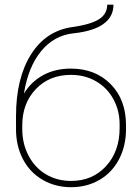

<svg xmlns="http://www.w3.org/2000/svg" viewBox="-20 -778 588 808"><path d="M278.3 -489.3Q380.9 -489.3 445.6 -424.1Q510.3 -358.9 510.3 -250.5V-234.4Q510.3 -164.1 481 -107.9Q451.7 -51.8 398.7 -21Q345.7 9.8 279.3 9.8Q212.4 9.8 158.9 -21.5Q105.5 -52.7 76.4 -108.4Q47.4 -164.1 47.4 -234.4V-289.1Q47.4 -448.2 110.1 -548.3Q172.9 -648.4 284.2 -664.1Q361.3 -674.8 396.2 -696.8Q431.2 -718.8 431.2 -758.3H457.5Q457.5 -707 414.8 -676.8Q372.1 -646.5 290 -637.9Q208 -629.4 153.3 -563Q98.6 -496.6 80.6 -383.8Q109.9 -433.1 160.6 -461.2Q211.4 -489.3 278.3 -489.3ZM278.3 -462.9Q188 -462.9 130.9 -403.1Q73.7 -343.3 73.7 -250.5V-234.4Q73.7 -173.8 99.9 -123.5Q126 -73.2 172.6 -44.9Q219.2 -16.6 279.3 -16.6Q369.1 -16.6 426.3 -78.9Q483.4 -141.1 483.4 -239.3V-254.9Q483.4 -312 457.5 -360.1Q431.6 -408.2 384.8 -435.5Q337.9 -462.9 278.3 -462.9Z"/></svg>

Font: Roboto Thin
Style: Regular
Weight: 250
Designer: Google
Version: Version 2.134; 2016